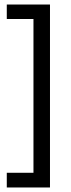

<svg xmlns="http://www.w3.org/2000/svg" viewBox="-20 -729 314 849"><path d="M201 100H10V35H128V-645H10V-709H201Z"/></svg>

Font: Bricolage Grotesque 12pt Condensed Light
Style: Regular
Weight: 300
Width: 3
Designer: Mathieu Triay
Foundry: Atelier Triay
Version: Version 1.001; ttfautohint (v1.8.4.7-5d5b);gftools[0.9.33.de